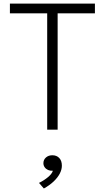

<svg xmlns="http://www.w3.org/2000/svg" viewBox="-20 -720 582 1066"><path d="M242 0V-646H35V-700H507V-646H300V0ZM223.5 326.5 196.5 295.5Q225 281.5 246.8 263.2Q268.5 245 273.5 228Q259 229 247 223.8Q235 218.5 228 208.5Q221 198.5 221 186Q221 167 235 154.5Q249 142 270.5 142Q294.5 142 309 157.2Q323.5 172.5 323.5 200Q323.5 221.5 311.8 244Q300 266.5 277.5 287.8Q255 309 223.5 326.5Z"/></svg>

Font: Geologica Thin
Style: Regular
Weight: 100
Version: Version 1.010;gftools[0.9.28]